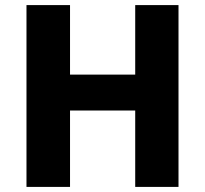

<svg xmlns="http://www.w3.org/2000/svg" viewBox="-20 -734 805 754"><path d="M681 0H511V-300H255V0H84V-714H255V-441H511V-714H681Z"/></svg>

Font: Noto Sans Thai ExtraBold
Style: Regular
Weight: 800
Version: Version 2.001